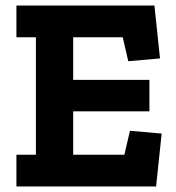

<svg xmlns="http://www.w3.org/2000/svg" viewBox="-20 -670 633 690"><path d="M541 0 561 -190 447 -200 427 -114H243V-270H517V-383H243V-536H421L441 -450L555 -460L535 -650H39V-536H109V-114H39V0Z"/></svg>

Font: Zilla Slab Bold
Style: Regular
Weight: 700
Designer: Typotheque.com
Foundry: Typotheque type foundry
Version: Version 1.3; 2018